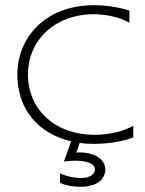

<svg xmlns="http://www.w3.org/2000/svg" viewBox="-20 -523 560 742"><path d="M212 147V184C232 193 261 199 290 199C373 199 387 153 387 133C387 85 334 66 290 66C285 66 280 66 275 67L288 29C306 32 324 33 344 33C405 33 464 21 495 8V-37C458 -16 404 -2 344 -2C197 -2 88 -96 88 -236C88 -363 187 -468 344 -468C394 -468 449 -454 480 -435V-482C448 -493 393 -503 344 -503C147 -503 47 -369 47 -236C47 -98 130 -6 255 23L227 101C236 100 254 98 273 98C284 98 347 99 347 132C347 147 332 165 292 165C264 165 231 156 212 147Z"/></svg>

Font: LINE Seed JP_OTF Thin
Style: Regular
Weight: 250
Designer: LY Corporation & Fontrix & Fontworks
Version: Version 1.007